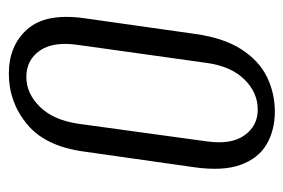

<svg xmlns="http://www.w3.org/2000/svg" viewBox="-125 -514 651 441"><g transform="rotate(-90 200.5 -293.5)"><path d="M163.7 12.3Q121.1 12 89.1 -6.9Q57.1 -25.9 42.4 -66.4Q27.8 -106.9 36.6 -170.9L72.9 -426.4Q84.9 -514.7 135.5 -556.7Q186.1 -598.7 251.7 -598.7Q316.2 -598.7 353.8 -556.4Q391.3 -514 379.3 -426.4L343.1 -171.2Q334.2 -106.2 308.2 -65.4Q282.2 -24.6 244.8 -6.1Q207.4 12.3 163.7 12.3ZM169.3 -27Q208.6 -27 238.8 -57.9Q269 -88.7 276.7 -145.6L317.8 -439.5Q326.2 -497.1 304.5 -527.8Q282.9 -558.5 244.2 -558.5Q206.6 -558.5 176.1 -527.8Q145.5 -497.1 136.8 -439.5L96.5 -145.6Q88.1 -88.7 109.9 -57.9Q131.7 -27 169.3 -27Z"/></g></svg>

Font: Alumni Sans Thin
Style: Italic
Weight: 100
Italic angle: -8°
Designer: Robert E. Leuschke
Foundry: Robert E. Leuschke
Version: Version 1.016